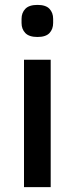

<svg xmlns="http://www.w3.org/2000/svg" viewBox="-20 -764 305 784"><path d="M133 -613Q99 -613 83.5 -629Q68 -645 68 -670V-687Q68 -712 83.5 -728Q99 -744 133 -744Q167 -744 182 -728Q197 -712 197 -687V-670Q197 -645 182 -629Q167 -613 133 -613ZM78 -520H187V0H78Z"/></svg>

Font: IBM Plex Sans Arabic Medium
Style: Regular
Weight: 500
Designer: Mike Abbink, Paul van der Laan, Pieter van Rosmalen, Wael Morcos, Khajak Apelian
Foundry: Bold Monday
Version: Version 1.1